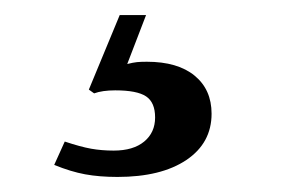

<svg xmlns="http://www.w3.org/2000/svg" viewBox="-20 -20 373 255"><path d="M139 0H174L149 65Q157 63 162 62.5Q167 62 175 62Q216 62 238.5 80.5Q261 99 261 131Q261 170 227.5 192.5Q194 215 136 215Q112 215 93 211.5Q74 208 52 199L66 168Q87 175 101 177.5Q115 180 131 180Q157 180 171.5 168Q186 156 186 136Q186 116 174 108Q162 100 133 100Q116 100 105 104L98 99Z"/></svg>

Font: Klingon pIqaD HaSta
Style: Regular
Weight: 400
Width: 0
Designer: Mike Neff (qa'vaj)
Foundry: Mike Neff and Michael Everson
Version: Version 2.003